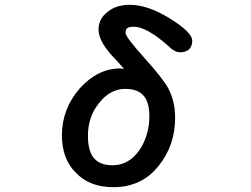

<svg xmlns="http://www.w3.org/2000/svg" viewBox="-20 -749 1040 797"><path d="M296 -31Q237 -88 237 -187Q237 -296 310 -381Q386 -465 479 -465Q483 -465 495 -463L463 -499Q389 -573 389 -626Q389 -671 426 -699Q461 -729 519 -729Q593 -729 684 -673Q778 -615 778 -580Q778 -557 765 -544.5Q752 -532 727 -532Q705 -532 680 -557Q589 -638 536 -638Q516 -638 508.5 -632.5Q501 -627 501 -612Q501 -596 579 -509Q658 -421 678 -383Q707 -329 707 -260Q707 -145 638 -60Q568 28 451 28Q352 28 296 -31ZM447 -63Q515 -63 559 -126Q600 -188 600 -267Q600 -325 575.5 -352.5Q551 -380 500 -380Q437 -380 391 -321Q345 -265 345 -185Q345 -122 370 -92.5Q395 -63 447 -63Z"/></svg>

Font: 寒蝉全圆体 Bold
Style: Regular
Weight: 700
Designer: Warren2060
      Designed by Motoya company      

      [Varela Round]
      Joe Prince(Latin component); Avraham Cornf
Foundry: ChillType
Version: Version 3.200